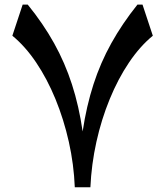

<svg xmlns="http://www.w3.org/2000/svg" viewBox="-20 -791 697 811"><path d="M361.8 0H295.9Q292 -96.7 270.8 -191.7Q249.5 -286.6 214.4 -372.3Q179.2 -458 132.8 -526.9Q86.4 -595.7 32.2 -640.1L75.7 -771.5H97.2Q162.6 -690.9 208.5 -608.4Q254.4 -525.9 283.9 -434.6Q313.5 -343.3 329.1 -235.8Q345.2 -343.3 374.8 -434.6Q404.3 -525.9 450.2 -608.4Q496.1 -690.9 560.5 -771.5H582L625.5 -640.1Q571.3 -595.7 524.9 -526.9Q478.5 -458 443.4 -372.3Q408.2 -286.6 387.2 -191.7Q366.2 -96.7 361.8 0Z"/></svg>

Font: Pinar DS1 SemiBold
Style: Regular
Weight: 600
Designer: Amin Abedi
Version: Version 3.000